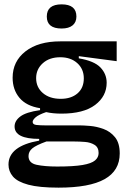

<svg xmlns="http://www.w3.org/2000/svg" viewBox="-20 -709 586 882"><path d="M249 153Q160 153 110 139.5Q60 126 39.5 102Q19 78 19 47Q19 -38 160 -63V-71Q47 -71 47 -128Q47 -154 73.5 -174Q100 -194 164 -203V-212Q101 -222 69.5 -259.5Q38 -297 38 -352Q38 -427 97 -473Q156 -519 257 -519H516V-428L342 -451V-441Q413 -429 441.5 -399Q470 -369 470 -329Q470 -267 417 -227Q364 -187 262 -187Q223 -187 192 -194Q157 -182 143.5 -170Q130 -158 130 -149Q130 -137 147 -135Q164 -133 188 -133H346Q363 -133 393.5 -130.5Q424 -128 455.5 -116.5Q487 -105 508.5 -78.5Q530 -52 530 -4Q530 75 460.5 114Q391 153 249 153ZM259 -255Q307 -255 336 -280Q365 -305 365 -349Q365 -392 335 -419Q305 -446 257 -446Q207 -446 176.5 -418.5Q146 -391 146 -350Q146 -308 177 -281.5Q208 -255 259 -255ZM243 56Q318 56 359 49Q400 42 416.5 28Q433 14 433 -6Q433 -32 414.5 -43.5Q396 -55 370.5 -57Q345 -59 323 -59H193Q146 -42 128.5 -27.5Q111 -13 111 8Q111 40 148 48Q185 56 243 56ZM263 -578Q195 -578 195 -633Q195 -689 263 -689Q331 -689 331 -633Q331 -607 313.5 -592.5Q296 -578 263 -578Z"/></svg>

Font: Bricolage Grotesque 48pt Medium
Style: Regular
Weight: 500
Designer: Mathieu Triay
Foundry: Atelier Triay
Version: Version 1.000; ttfautohint (v1.8.4.7-5d5b);gftools[0.9.32]